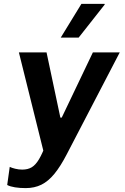

<svg xmlns="http://www.w3.org/2000/svg" viewBox="-20 -780 640 986"><path d="M112 186Q82 186 57 182Q32 178 17 170L30 77Q40 82 58 86.5Q76 91 94 91Q123 91 143 79Q163 67 180.5 37.5Q198 8 217 -43L216 48L77 -511H219L290 -176H297L457 -511H595L323 12Q291 74 259.5 112.5Q228 151 192.5 168.5Q157 186 112 186ZM292 -587 398 -760H517L518 -757L384 -587Z"/></svg>

Font: Chivo Mono SemiBold
Style: Italic
Weight: 600
Italic angle: -8.05°
Monospace: yes
Version: Version 1.008